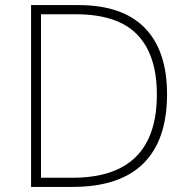

<svg xmlns="http://www.w3.org/2000/svg" viewBox="-20 -785 740 754"><path d="M636 -415Q636 -235 543 -143Q450 -51 265 -51H102V-765H288Q461 -765 548.5 -675.5Q636 -586 636 -415ZM596 -414Q596 -569 519 -649Q442 -729 277 -729H141V-87H265Q596 -87 596 -414Z"/></svg>

Font: Noto Sans Tamil UI ExtraLight
Style: Regular
Weight: 200
Designer: Jelle Bosma - Monotype Design Team
Foundry: Monotype Imaging Inc.
Version: Version 2.004; ttfautohint (v1.8.4.7-5d5b)